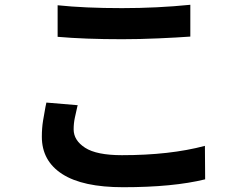

<svg xmlns="http://www.w3.org/2000/svg" viewBox="-20 -746 1040 803"><path d="M221 -592V-724Q334 -712 490 -712Q637 -712 776 -726V-593Q722 -589 642 -585.5Q562 -582 491 -582Q335 -582 221 -592ZM174 -317 305 -306Q305 -304 304 -303Q298 -277 293 -253.5Q288 -230 288 -205Q288 -159 336 -128Q384 -97 490 -97Q691 -97 837 -136L838 4Q704 37 495 37Q326 37 240.5 -18Q155 -73 155 -174Q155 -210 160 -241Q165 -272 170 -298Q172 -308 174 -317Z"/></svg>

Font: Source Han Sans CN Bold
Style: Bold
Weight: 700
Designer: Ryoko NISHIZUKA 西塚涼子 (kana & ideographs); Paul D. Hunt (Latin, Greek & Cyrillic); Wenlong ZHANG 张文龙 (bopomofo); Sandoll 
Foundry: Adobe Systems Incorporated
Version: Version 1.00;May 30, 2023;FontCreator 11.5.0.2422 32-bit